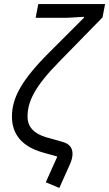

<svg xmlns="http://www.w3.org/2000/svg" viewBox="-20 -760 539 948"><path d="M156 -672H309L395 -677L394 -672L223 -501C84 -362 39 -275 39 -184C39 -98 88 -36 192 -7L263 13L206 140L273 168L324 54C334 32 338 16 338 0C338 -31 323 -50 287 -60L209 -82C147 -100 116 -134 116 -184C116 -258 151 -332 271 -454L486 -674L499 -740H169Z"/></svg>

Font: Braiins Sans
Style: Italic
Weight: 400
Italic angle: -11.31°
Designer: Mike Abbink, Paul van der Laan, Pieter van Rosmalen, Jiri Chlebus, Lubos Buracinsky
Foundry: Bold Monday, Sudetype
Version: Version 1.000;hotconv 1.0.109;makeotfexe 2.5.65596